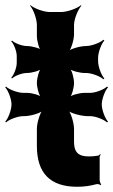

<svg xmlns="http://www.w3.org/2000/svg" viewBox="-69 -704 433 734"><path d="M226 10C255 10 278 6 300 0C305 -1 313 1 316 4L318 1C315 -2 312 -11 312 -16V-104C312 -107 314 -110 316 -112L314 -115C312 -113 309 -109 306 -109C295 -107 283 -106 270 -106C231 -106 214 -122 214 -161V-211C214 -234 202 -274 190 -286L188 -283C200 -271 242 -260 266 -260H276C296 -260 329 -247 340 -236L344 -239C333 -250 320 -284 320 -305C320 -325 333 -359 344 -370L340 -373C329 -362 296 -349 276 -349H254C236 -349 203 -341 194 -331L196 -329C206 -338 214 -369 214 -387C214 -405 206 -436 196 -445L194 -443C203 -433 236 -425 254 -425H260C281 -425 315 -412 326 -401L330 -404C319 -415 306 -449 306 -470V-483C306 -504 319 -538 330 -549L326 -552C315 -541 281 -528 260 -528C239 -528 201 -518 190 -507L192 -504C203 -515 214 -552 214 -573V-608C214 -632 230 -669 242 -682L240 -684C227 -672 188 -658 164 -658H122C98 -658 61 -672 48 -684L46 -682C58 -669 72 -632 72 -608V-567C72 -548 80 -517 90 -507L94 -510C84 -520 52 -528 34 -528C15 -528 -13 -539 -23 -549L-26 -546C-16 -536 -5 -508 -5 -490V-464C-5 -445 -16 -417 -26 -407L-23 -404C-13 -414 15 -425 34 -425C52 -425 83 -433 92 -443L90 -445C80 -436 72 -405 72 -387C72 -369 80 -338 90 -329L92 -331C83 -341 52 -349 34 -349H20C-1 -349 -35 -362 -46 -373L-49 -370C-38 -359 -25 -325 -25 -305C-25 -284 -38 -250 -49 -239L-46 -236C-35 -247 -1 -260 20 -260H24C46 -260 86 -271 98 -283L96 -286C84 -274 72 -234 72 -212V-146C72 -43 122 10 226 10Z"/></svg>

Font: Asimov
Style: EdgeWide
Weight: 500
Designer: Google
Version: Version 2.000980: 2014